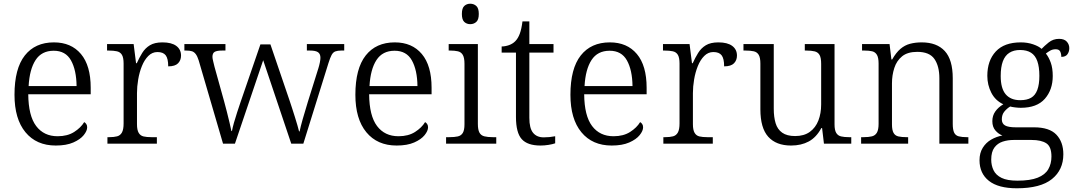

<svg xmlns="http://www.w3.org/2000/svg" viewBox="-20 -773 5787 1033"><path d="M280 10Q176 10 117 -61.5Q58 -133 58 -263Q58 -404 113.5 -474.5Q169 -545 270 -545Q363 -545 415.5 -482.5Q468 -420 468 -301V-266H132Q133 -150 174.5 -95Q216 -40 290 -40Q343 -40 379 -63Q415 -86 433 -116Q439 -113 444 -106Q449 -99 449 -88Q449 -69 430.5 -46Q412 -23 374.5 -6.5Q337 10 280 10ZM392 -310Q391 -396 362 -448Q333 -500 269 -500Q204 -500 171.5 -450Q139 -400 134 -310Z M558 0V-35H568Q593 -35 610 -39.5Q627 -44 636 -60Q645 -76 645 -109V-431Q645 -463 636 -478Q627 -493 609 -497Q591 -501 564 -501H556V-536H699L712 -433H716Q729 -462 745 -488Q761 -514 786.5 -529.5Q812 -545 854 -545Q903 -545 928.5 -526Q954 -507 954 -474Q954 -449 938 -432.5Q922 -416 885 -416Q885 -458 871.5 -475.5Q858 -493 827 -493Q799 -493 778 -472Q757 -451 743.5 -417.5Q730 -384 723.5 -345.5Q717 -307 717 -272V-105Q717 -74 726 -58.5Q735 -43 752 -39Q769 -35 794 -35H824V0Z M1049 -448Q1042 -470 1033.5 -481.5Q1025 -493 1013.5 -497Q1002 -501 982 -501H972V-536H1193V-501H1176Q1147 -501 1135 -494Q1123 -487 1123 -467Q1123 -459 1127 -443Q1131 -427 1134 -414L1186 -227Q1193 -203 1200.5 -172Q1208 -141 1215 -113Q1222 -85 1225 -68H1228Q1231 -85 1238.5 -112Q1246 -139 1256 -169Q1266 -199 1274 -223L1381 -534H1435L1538 -232Q1544 -214 1551.5 -191Q1559 -168 1566.5 -144Q1574 -120 1580 -99.5Q1586 -79 1589 -66H1592Q1597 -91 1608.5 -131.5Q1620 -172 1636 -224L1693 -406Q1698 -422 1701 -437.5Q1704 -453 1704 -462Q1704 -483 1691 -492Q1678 -501 1648 -501H1631V-536H1832V-501H1816Q1797 -501 1784.5 -496.5Q1772 -492 1764 -477Q1756 -462 1747 -433L1612 0H1547L1396 -449L1244 0H1180Z M2114 10Q2010 10 1951 -61.5Q1892 -133 1892 -263Q1892 -404 1947.5 -474.5Q2003 -545 2104 -545Q2197 -545 2249.5 -482.5Q2302 -420 2302 -301V-266H1966Q1967 -150 2008.5 -95Q2050 -40 2124 -40Q2177 -40 2213 -63Q2249 -86 2267 -116Q2273 -113 2278 -106Q2283 -99 2283 -88Q2283 -69 2264.5 -46Q2246 -23 2208.5 -6.5Q2171 10 2114 10ZM2226 -310Q2225 -396 2196 -448Q2167 -500 2103 -500Q2038 -500 2005.5 -450Q1973 -400 1968 -310Z M2380 0V-35H2398Q2425 -35 2443 -39Q2461 -43 2470 -58Q2479 -73 2479 -104V-430Q2479 -462 2470 -477.5Q2461 -493 2443.5 -497Q2426 -501 2402 -501H2394V-536H2551V-107Q2551 -75 2559.5 -59.5Q2568 -44 2586 -39.5Q2604 -35 2631 -35H2650V0ZM2510 -643Q2491 -643 2478 -655Q2465 -667 2465 -698Q2465 -729 2478 -741Q2491 -753 2510 -753Q2529 -753 2542.5 -741Q2556 -729 2556 -698Q2556 -667 2542.5 -655Q2529 -643 2510 -643Z M2888 10Q2818 10 2787 -24.5Q2756 -59 2756 -144V-490H2679V-523Q2698 -523 2718 -530Q2738 -537 2752 -551Q2767 -566 2776.5 -591.5Q2786 -617 2791 -658H2828V-536H2958V-490H2828V-139Q2828 -83 2848 -58.5Q2868 -34 2905 -34Q2922 -34 2936.5 -35.5Q2951 -37 2967 -40V-2Q2953 3 2931 6.5Q2909 10 2888 10Z M3271 10Q3167 10 3108 -61.5Q3049 -133 3049 -263Q3049 -404 3104.5 -474.5Q3160 -545 3261 -545Q3354 -545 3406.5 -482.5Q3459 -420 3459 -301V-266H3123Q3124 -150 3165.5 -95Q3207 -40 3281 -40Q3334 -40 3370 -63Q3406 -86 3424 -116Q3430 -113 3435 -106Q3440 -99 3440 -88Q3440 -69 3421.5 -46Q3403 -23 3365.5 -6.5Q3328 10 3271 10ZM3383 -310Q3382 -396 3353 -448Q3324 -500 3260 -500Q3195 -500 3162.5 -450Q3130 -400 3125 -310Z M3549 0V-35H3559Q3584 -35 3601 -39.5Q3618 -44 3627 -60Q3636 -76 3636 -109V-431Q3636 -463 3627 -478Q3618 -493 3600 -497Q3582 -501 3555 -501H3547V-536H3690L3703 -433H3707Q3720 -462 3736 -488Q3752 -514 3777.5 -529.5Q3803 -545 3845 -545Q3894 -545 3919.5 -526Q3945 -507 3945 -474Q3945 -449 3929 -432.5Q3913 -416 3876 -416Q3876 -458 3862.5 -475.5Q3849 -493 3818 -493Q3790 -493 3769 -472Q3748 -451 3734.5 -417.5Q3721 -384 3714.5 -345.5Q3708 -307 3708 -272V-105Q3708 -74 3717 -58.5Q3726 -43 3743 -39Q3760 -35 3785 -35H3815V0Z M4236 10Q4156 10 4113.5 -37Q4071 -84 4071 -185V-431Q4071 -463 4062 -478Q4053 -493 4035.5 -497Q4018 -501 3991 -501H3980V-536H4143V-188Q4143 -143 4153 -110Q4163 -77 4188.5 -59Q4214 -41 4258 -41Q4306 -41 4337 -63.5Q4368 -86 4383 -124.5Q4398 -163 4398 -211V-429Q4398 -462 4389.5 -477Q4381 -492 4363.5 -496.5Q4346 -501 4318 -501H4310V-536H4470V-104Q4470 -73 4479 -58Q4488 -43 4505.5 -39Q4523 -35 4547 -35H4560V0H4413L4403 -84H4399Q4372 -34 4331.5 -12Q4291 10 4236 10Z M4613 0V-35H4626Q4654 -35 4671.5 -39.5Q4689 -44 4698 -59.5Q4707 -75 4707 -107V-431Q4707 -463 4698 -478Q4689 -493 4672.5 -497Q4656 -501 4631 -501H4618V-536H4766L4776 -453H4780Q4801 -490 4824.5 -510Q4848 -530 4876.5 -537.5Q4905 -545 4939 -545Q5020 -545 5063 -498.5Q5106 -452 5106 -352V-107Q5106 -75 5113.5 -59.5Q5121 -44 5138 -39.5Q5155 -35 5182 -35H5190V0H5034V-352Q5034 -417 5007.5 -455.5Q4981 -494 4915 -494Q4863 -494 4833.5 -470Q4804 -446 4791.5 -407Q4779 -368 4779 -325V-104Q4779 -73 4787.5 -58Q4796 -43 4813.5 -39Q4831 -35 4858 -35H4866V0Z M5451 240Q5351 240 5300.5 200Q5250 160 5250 89Q5250 50 5267.5 22Q5285 -6 5313 -22Q5341 -38 5373 -44Q5352 -52 5335.5 -71Q5319 -90 5319 -121Q5319 -151 5335 -173.5Q5351 -196 5378 -212Q5335 -232 5313.5 -274Q5292 -316 5292 -365Q5292 -447 5337.5 -496Q5383 -545 5472 -545Q5508 -545 5538.5 -534.5Q5569 -524 5584 -510Q5598 -525 5622 -544.5Q5646 -564 5678 -564Q5706 -564 5719.5 -549Q5733 -534 5733 -514Q5733 -495 5723 -481Q5713 -467 5690 -467Q5690 -484 5684 -496Q5678 -508 5660 -508Q5644 -508 5632 -501.5Q5620 -495 5607 -485Q5623 -465 5633.5 -435.5Q5644 -406 5644 -364Q5644 -290 5601.5 -241.5Q5559 -193 5472 -193Q5460 -193 5442.5 -195Q5425 -197 5415 -200Q5397 -189 5383.5 -172.5Q5370 -156 5370 -131Q5370 -108 5387.5 -98Q5405 -88 5445 -88H5543Q5626 -88 5663.5 -48.5Q5701 -9 5701 57Q5701 141 5639.5 190.5Q5578 240 5451 240ZM5454 199Q5523 199 5563 183Q5603 167 5620 137.5Q5637 108 5637 69Q5637 16 5609.5 -2Q5582 -20 5530 -20H5434Q5402 -20 5374.5 -11Q5347 -2 5330 21Q5313 44 5313 86Q5313 117 5325.5 143Q5338 169 5368.5 184Q5399 199 5454 199ZM5469 -234Q5505 -234 5527.5 -247Q5550 -260 5561 -289.5Q5572 -319 5572 -365Q5572 -413 5561 -444Q5550 -475 5527 -489.5Q5504 -504 5468 -504Q5434 -504 5410.5 -489Q5387 -474 5375.5 -443Q5364 -412 5364 -364Q5364 -297 5391 -265.5Q5418 -234 5469 -234Z"/></svg>

Font: Noto Serif Tibetan Light
Style: Regular
Weight: 300
Version: Version 2.103